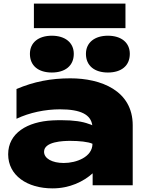

<svg xmlns="http://www.w3.org/2000/svg" viewBox="-20 -1022 879 1059"><path d="M491 0H712V-331C712 -523 536 -590 368 -590C262 -590 167 -572 71 -531V-367C143 -401 229 -419 311 -419C427 -419 481 -389 489 -331C484 -334 478 -336 471 -338C435 -352 385 -359 321 -359C305 -359 288 -359 270 -358C131 -351 25 -288 25 -171C25 -54 130 17 270 17C365 17 441 -21 491 -66ZM266 -622C339 -622 387 -659 387 -725C387 -787 339 -825 266 -825C192 -825 145 -787 145 -725C145 -659 192 -622 266 -622ZM575 -622C649 -622 696 -659 696 -725C696 -787 649 -825 575 -825C502 -825 454 -787 454 -725C454 -659 502 -622 575 -622ZM672 -867V-1002H167V-867ZM490 -229C490 -156 401 -123 332 -123C267 -123 223 -148 223 -185C223 -242 330 -245 368 -245C416 -245 467 -240 490 -229Z"/></svg>

Font: Bounded ExtBd
Style: Regular
Weight: 800
Designer: Vlad Churkin
Version: Version 3.0